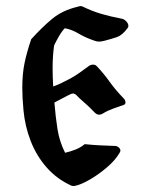

<svg xmlns="http://www.w3.org/2000/svg" viewBox="-20 -463 504 646"><path d="M59 -92Q55 -135 55 -167Q55 -214 62.5 -250.5Q70 -287 85 -331Q122 -372 156 -400Q190 -428 240 -440Q246 -442 250.5 -442.5Q255 -443 260 -440Q291 -425 322 -416Q353 -407 390 -400Q399 -398 405.5 -390.5Q412 -383 412 -376Q412 -371 409 -368Q391 -344 373 -338Q355 -332 332 -326Q321 -323 313 -323Q306 -323 298 -326Q268 -336 244.5 -350Q221 -364 198 -368Q188 -358 177.5 -339.5Q167 -321 162 -310Q157 -274 157 -232Q157 -205 159 -172Q173 -177 186.5 -183.5Q200 -190 217 -199Q235 -209 249.5 -219.5Q264 -230 279 -241Q284 -245 292 -245.5Q300 -246 305 -241Q328 -217 348 -189Q368 -161 396 -132Q401 -128 402 -120Q403 -112 396 -110Q381 -105 360.5 -97.5Q340 -90 326 -81Q311 -72 299 -84Q280 -104 262.5 -119Q245 -134 237 -143Q228 -152 217 -146Q206 -141 191.5 -133Q177 -125 163 -118Q167 -69 173.5 -28Q180 13 199 51Q217 47 234.5 40Q252 33 265 22Q294 25 316.5 26Q339 27 367 28Q375 28 381.5 35Q388 42 383 50Q369 75 340.5 99.5Q312 124 282.5 141Q253 158 234 162Q229 163 227 163Q225 163 221 162Q172 140 137.5 101Q103 62 83.5 12Q64 -38 59 -92Z"/></svg>

Font: Triodion
Style: Regular
Weight: 400
Version: Version 1.201; ttfautohint (v1.8.4.7-5d5b)